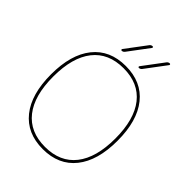

<svg xmlns="http://www.w3.org/2000/svg" viewBox="-266 -1082 1225 1225"><g transform="rotate(45 346.0 -470.0)"><path d="M554 -628.5Q482 -720 346 -720Q210 -720 138 -628.5Q66 -537 66 -365Q66 -193 138 -101.5Q210 -10 346 -10Q482 -10 554 -101.5Q626 -193 626 -365Q626 -537 554 -628.5ZM567.5 -88Q489 10 346 10Q203 10 124.5 -88Q46 -186 46 -365Q46 -544 124.5 -642Q203 -740 346 -740Q489 -740 567.5 -642Q646 -544 646 -365Q646 -186 567.5 -88ZM413 -790Q409 -790 407.5 -793.5Q406 -797 408 -800L513 -940Q521 -950 533 -950Q537 -950 538.5 -946.5Q540 -943 538 -940L433 -800Q425 -790 413 -790ZM258 -790Q254 -790 252.5 -793.5Q251 -797 253 -800L358 -940Q366 -950 378 -950Q382 -950 383.5 -946.5Q385 -943 383 -940L278 -800Q270 -790 258 -790Z"/></g></svg>

Font: Rounded Mplus 1c Thin
Style: Regular
Weight: 250
Version: Version 1.059.20150529